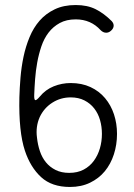

<svg xmlns="http://www.w3.org/2000/svg" viewBox="-20 -732 533 763"><path d="M258 11Q186 11 143.5 -28Q101 -67 79 -133Q54 -208 57 -345Q58 -382 61.5 -424Q65 -466 73.5 -506.5Q82 -547 97.5 -584.5Q113 -622 137.5 -650Q162 -678 197.5 -695Q233 -712 281 -712Q327 -712 360 -695.5Q393 -679 424 -648Q433 -638 431.5 -627.5Q430 -617 420 -609Q412 -602 402 -602Q390 -602 380 -612Q341 -655 281 -655Q244 -655 217.5 -640.5Q191 -626 173 -602.5Q155 -579 144.5 -548Q134 -517 128 -484Q122 -451 119.5 -417.5Q117 -384 116 -356Q115 -334 121 -334Q126 -334 138 -348Q161 -376 193.5 -389Q226 -402 261 -402Q305 -402 339.5 -386Q374 -370 397.5 -342Q421 -314 433 -277.5Q445 -241 445 -200Q445 -157 432.5 -118.5Q420 -80 396.5 -51.5Q373 -23 338 -6Q303 11 258 11ZM255 -45Q288 -45 312.5 -58Q337 -71 353 -93Q369 -115 377 -142.5Q385 -170 385 -200Q385 -229 377.5 -255Q370 -281 354.5 -301Q339 -321 315.5 -333Q292 -345 261 -345Q221 -345 188 -324Q155 -303 138 -267Q121 -229 127 -185Q130 -157 138.5 -131.5Q147 -106 162.5 -87Q178 -68 201 -56.5Q224 -45 255 -45Z"/></svg>

Font: Higure Gothic
Style: Regular
Weight: 400
Designer: Yoshimichi Ohira
Foundry: Positype
Version: Version 1.000